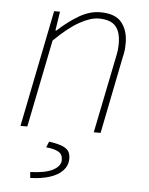

<svg xmlns="http://www.w3.org/2000/svg" viewBox="-51 -532 606 783"><g transform="rotate(5 252.0 -141.0)"><path d="M44 0 140 -478H164L152 -400H156Q198 -439 241.5 -464.5Q285 -490 328 -490Q390 -490 416 -457.5Q442 -425 442 -374Q442 -356 440.5 -343.5Q439 -331 434 -310L372 0H344L406 -306Q411 -329 412.5 -342Q414 -355 414 -370Q414 -417 393 -440.5Q372 -464 324 -464Q291 -464 246 -439Q201 -414 144 -358L72 0ZM102 208 100 184Q162 182 193 165.5Q224 149 224 124Q224 101 207 91Q190 81 156 78L166 54Q202 59 221 67Q240 75 247 86.5Q254 98 254 116Q254 144 235 164.5Q216 185 181.5 196Q147 207 102 208Z"/></g></svg>

Font: Source Sans 3 ExtraLight
Style: Italic
Weight: 250
Italic angle: -11°
Designer: Paul D. Hunt
Foundry: Adobe
Version: Version 3.046;hotconv 1.0.118;makeotfexe 2.5.65603